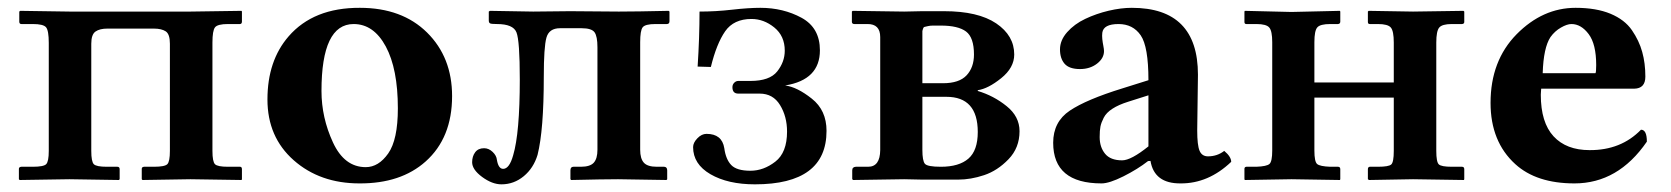

<svg xmlns="http://www.w3.org/2000/svg" viewBox="-20 -464 4317 496"><path d="M106 -353Q106 -385.3 98.9 -393.6Q91.8 -401.9 64.9 -401.9H35.2Q30.3 -401.9 29.8 -407.2V-434.1L32.2 -436L160.2 -434.1H252H377.9H472.2L604 -436L605 -434.1V-408.2Q605 -402.3 600.1 -401.9H568.8Q542 -401.9 535.4 -393.3Q528.8 -384.8 528.8 -354V-74.2Q528.8 -46.4 535.4 -39.8Q542 -33.2 568.8 -33.2H600.1Q605 -33.2 605 -26.9V-1L604 1L472.2 -1L348.1 1L346.2 -1V-27.8Q346.2 -32.7 352.1 -33.2H377.9Q405.8 -33.2 412.4 -40Q418.9 -46.9 418.9 -74.2V-351.1Q418.9 -376 408 -383.1Q397 -390.1 377.9 -390.1H256.8Q237.8 -390.1 226.8 -382.6Q215.8 -375 215.8 -351.1V-74.2Q215.8 -46.4 222.4 -39.8Q229 -33.2 255.9 -33.2H283.2Q289.1 -33.2 289.1 -26.9V-1L287.1 1L159.2 -1L30.8 1L28.8 -1V-27.8Q28.8 -32.7 35.2 -33.2H64.9Q92.8 -33.2 99.4 -40Q106 -46.9 106 -74.2Z M893.6 -401.9Q810.5 -401.9 810.5 -229Q810.5 -160.2 840.1 -96.2Q869.6 -32.2 924.8 -32.2Q958 -32.2 982.9 -67.6Q1007.8 -103 1007.8 -184.1Q1007.8 -286.1 976.6 -344Q945.3 -401.9 893.6 -401.9ZM670.9 -207Q670.9 -307.1 725.6 -370.1Q790 -444.3 909.7 -443.8Q1018.6 -443.8 1083.3 -379.9Q1147.9 -315.9 1147.9 -215.8Q1147.9 -107.9 1079.6 -46.9Q1015.6 10.3 908.7 9.8Q806.6 9.8 738.8 -50Q670.9 -109.9 670.9 -207Z M1279.8 -27.8Q1267.6 -27.8 1263.7 -50.8Q1262.7 -62 1252.7 -71.5Q1242.7 -81.1 1230.5 -81.1Q1215.3 -81.1 1207.5 -70.6Q1199.7 -60.1 1199.7 -44.9Q1199.7 -25.9 1225.6 -6.8Q1251.5 12.2 1275.4 12.2Q1307.6 12.2 1333 -8.8Q1358.4 -29.8 1368.7 -64Q1384.8 -127.9 1384.8 -266.1Q1384.8 -342.3 1391.6 -366.7Q1398.4 -391.1 1426.8 -391.1H1482.4Q1508.3 -391.1 1515.9 -380.6Q1523.4 -370.1 1523.4 -341.8V-77.1Q1523.4 -54.2 1513.9 -43.7Q1504.4 -33.2 1480.5 -33.2H1461.4Q1453.6 -33.2 1453.6 -23.9V-1L1455.6 1Q1540.5 -1 1576.7 -1L1701.7 1L1703.6 -1V-23.9Q1703.6 -32.7 1695.8 -33.2H1676.8Q1652.8 -33.2 1643.3 -43.7Q1633.8 -54.2 1633.8 -77.1V-355Q1633.8 -384.8 1640.1 -393.3Q1646.5 -401.9 1673.3 -401.9H1702.6Q1709.5 -401.9 1709.5 -409.2V-434.1L1707.5 -436Q1622.6 -434.1 1578.6 -434.1L1452.6 -435.1Q1390.6 -434.1 1357.4 -434.1L1245.6 -436L1242.7 -434.1V-411.1Q1242.7 -405.3 1246.1 -403.6Q1249.5 -401.9 1263.7 -401.9Q1305.7 -401.9 1314.2 -380.4Q1322.8 -358.9 1322.8 -258.8Q1322.8 -120.6 1305.7 -63Q1295.9 -27.8 1279.8 -27.8Z M1918.5 -22.9Q1952.6 -22.9 1982.9 -46.4Q2013.2 -69.8 2013.2 -124Q2013.2 -163.1 1995.1 -192.6Q1977.1 -222.2 1942.4 -222.2H1887.2Q1872.1 -222.2 1872.1 -238.8Q1872.1 -245.6 1876.7 -250.2Q1881.3 -254.9 1887.2 -254.9H1918.5Q1968.3 -254.9 1987.8 -279.5Q2007.3 -304.2 2007.3 -333Q2007.3 -371.1 1980.2 -393.1Q1953.1 -415 1921.4 -415Q1875.5 -415 1853.3 -383.1Q1831.1 -351.1 1816.4 -291L1782.2 -292Q1787.1 -367.2 1787.1 -434.1Q1829.1 -434.1 1871.6 -439Q1914.1 -443.8 1944.3 -443.8Q2003.4 -443.8 2050.8 -418Q2098.1 -392.1 2098.1 -334Q2098.1 -257.8 2008.3 -243.2Q2039.1 -239.3 2077.1 -209.2Q2115.2 -179.2 2115.2 -126Q2115.2 12.2 1930.2 12.2Q1860.4 12.2 1815.4 -13.9Q1770.5 -40 1770.5 -84Q1770.5 -95.2 1781.5 -106.7Q1792.5 -118.2 1805.2 -118.2Q1845.2 -118.2 1851.1 -81.1Q1855 -52.2 1869.1 -37.6Q1883.3 -22.9 1918.5 -22.9Z M2362.8 -249H2416Q2458 -249 2477.1 -269.5Q2496.1 -290 2496.1 -323.2Q2496.1 -367.2 2475.6 -382.6Q2455.1 -397.9 2410.6 -397.9Q2397.5 -397.9 2390.1 -397.9Q2382.8 -397.9 2377 -396.5Q2371.1 -395 2368.4 -394.5Q2365.7 -394 2364.3 -389.4Q2362.8 -384.8 2362.8 -383.8Q2362.8 -382.8 2362.8 -375Q2362.8 -367.2 2362.8 -363.8ZM2362.8 -213.9V-77.1Q2362.8 -48.3 2369.4 -40.8Q2376 -33.2 2410.6 -33.2Q2457.5 -33.2 2481.7 -54.2Q2505.9 -75.2 2505.9 -123Q2505.9 -213.9 2424.8 -213.9ZM2184.1 1 2181.6 -1V-23.9Q2181.6 -32.7 2190.9 -33.2H2222.7Q2253.4 -33.2 2253.9 -76.2V-368.2Q2253.9 -402.3 2220.7 -401.9H2187Q2181.2 -401.9 2180.7 -407.2V-434.1L2182.6 -436L2315.9 -434.1L2361.8 -435.1H2418.9Q2506.8 -435.1 2553.5 -403.6Q2600.1 -372.1 2600.1 -323.2Q2600.1 -289.1 2566.4 -262Q2532.7 -234.9 2505.9 -231V-229Q2546.9 -216.8 2580.3 -189.9Q2613.8 -163.1 2613.8 -125Q2613.8 -82 2585.2 -52.5Q2556.6 -22.9 2522.2 -11.5Q2487.8 0 2455.1 0H2362.8L2315.9 -1Z M2952.1 -48.3 2945.8 -47.9Q2918.9 -26.9 2882.3 -8.5Q2845.7 9.8 2825.7 9.8Q2700.7 9.8 2700.7 -95.2Q2700.7 -149.4 2743.7 -178.2Q2786.6 -207 2879.9 -235.8L2946.8 -256.8Q2946.8 -343.8 2926.8 -372.8Q2906.7 -401.9 2869.6 -401.9Q2830.6 -401.9 2827.6 -379.4Q2826.7 -372.1 2827.6 -363Q2828.6 -354 2830.3 -345.5Q2832 -336.9 2832 -332Q2832 -313.5 2814 -299.6Q2795.9 -285.6 2770 -285.6Q2742.2 -285.6 2730.2 -299.3Q2718.3 -313 2718.3 -336.4Q2718.3 -359.9 2736.8 -380.9Q2755.4 -401.9 2783.7 -415.3Q2812 -428.7 2844 -436.3Q2876 -443.8 2903.8 -443.8Q3074.7 -443.8 3074.7 -271L3072.8 -127Q3072.8 -88.9 3078.9 -74.5Q3085 -60.1 3100.6 -60.1Q3124.5 -60.1 3142.6 -74.2Q3160.6 -59.1 3160.6 -45.9Q3101.6 10.3 3029.8 9.8Q2961.9 10.3 2952.1 -48.3ZM2946.8 -217.8 2894.5 -201.2Q2869.6 -193.4 2853.8 -183.1Q2837.9 -172.9 2831.3 -159.9Q2824.7 -147 2822.8 -137Q2820.8 -127 2820.8 -109.9Q2820.8 -84 2834.7 -66.9Q2848.6 -49.8 2878.9 -49.8Q2901.9 -49.8 2946.8 -85.9Z M3266.6 -355Q3266.6 -383.8 3259 -392.8Q3251.5 -401.9 3225.6 -401.9H3199.7Q3194.8 -401.9 3194.8 -407.2V-434.1L3195.8 -436L3316.4 -433.1L3441.4 -436L3442.4 -434.1V-408.2Q3442.4 -402.3 3436.5 -401.9H3416.5Q3390.6 -401.9 3383.1 -393.3Q3375.5 -384.8 3375.5 -355V-251H3580.6V-354Q3580.6 -383.8 3573 -392.8Q3565.4 -401.9 3539.6 -401.9H3518.6Q3513.7 -401.9 3513.7 -407.2V-434.1L3515.6 -436L3630.4 -434.1L3760.7 -436L3762.7 -434.1V-407.2Q3762.7 -402.3 3756.8 -401.9H3730.5Q3705.6 -401.9 3698 -392.8Q3690.4 -383.8 3690.4 -354V-74.2Q3690.4 -45.4 3697 -39.3Q3703.6 -33.2 3730.5 -33.2H3756.8Q3762.7 -33.2 3762.7 -26.9V-1L3761.7 1L3630.4 -1L3516.6 1L3513.7 -1V-26.9Q3513.7 -32.7 3518.6 -33.2H3539.6Q3567.4 -33.2 3574 -39.1Q3580.6 -44.9 3580.6 -74.2V-211.9H3375.5V-75.2Q3375.5 -46.4 3382.6 -40.3Q3389.6 -34.2 3416.5 -33.2H3436.5Q3442.4 -33.2 3442.4 -26.9V-1L3441.4 1L3316.4 -1L3195.8 1L3194.8 -1V-27.8Q3194.8 -32.7 3199.7 -33.2H3225.6Q3252.4 -34.2 3259.5 -40.5Q3266.6 -46.9 3266.6 -75.2Z M3965.3 -274.9H4101.6Q4103.5 -276.9 4103.5 -295.9Q4103.5 -350.1 4084 -376Q4064.5 -401.9 4039.6 -401.9Q4028.3 -401.9 4012.5 -392.8Q3996.6 -383.8 3985.4 -368.2Q3967.3 -340.8 3965.3 -274.9ZM4219.2 -128.9Q4234.4 -128.9 4234.4 -98.1Q4160.2 9.8 4047.4 9.8Q3949.2 9.8 3894.5 -40Q3830.6 -98.1 3830.6 -198.2Q3830.6 -307.1 3897.9 -375.5Q3965.3 -443.8 4050.3 -443.8Q4103.5 -443.8 4140.4 -428.5Q4177.2 -413.1 4195.8 -386Q4214.4 -358.9 4222.4 -329.8Q4230.5 -300.8 4230.5 -266.1Q4230.5 -235.4 4201.7 -234.9H3961.4Q3961.4 -232.9 3960.9 -228Q3960.4 -223.1 3960.4 -219.2Q3960.4 -147.5 3993.4 -111.8Q4026.4 -76.2 4086.4 -76.2Q4167.5 -75.7 4219.2 -128.9Z"/></svg>

Font: Linux Libertine
Style: Bold
Weight: 700
Designer: Philipp H. Poll
Foundry: Philipp H. Poll
Version: Version 5.0.3